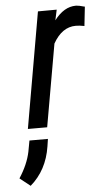

<svg xmlns="http://www.w3.org/2000/svg" viewBox="-97 -547 454 829"><g transform="rotate(-5 130.0 -133.0)"><path d="M293.5 -421.4 291.5 -421.9Q272 -425.8 255.9 -425.8Q196.3 -425.8 157.7 -357.4L95.2 -1.5V0H93.8H13.2H11.2L11.7 -2L98.6 -500.5L99.1 -502H100.6L178.2 -502.4H180.2L179.7 -500L170.4 -457Q212.4 -512.2 263.7 -512.2Q264.6 -512.2 266.1 -512.2Q277.3 -511.7 300.8 -504.9H302.7L302.2 -502.9L293.5 -423.3ZM2 245.6 -43.5 209.5Q-6.3 152.3 4.9 98.1L13.7 50.3H93.8L88.9 82.5Q73.2 184.1 2 245.6Z"/></g></svg>

Font: MAUL Condensed Italic
Style: Condenced Regular Italic
Weight: 400
Italic angle: -12°
Designer: MAUL
Version: Version 1.0; 2020; ttfautohint (v1.8.3)